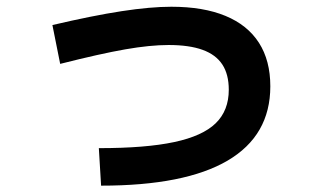

<svg xmlns="http://www.w3.org/2000/svg" viewBox="-20 -559 978 581"><path d="M672.3 -287.4Q672.3 -334.1 652.7 -363.9Q633.1 -393.7 593 -408.2Q552.8 -422.8 490.1 -422.8Q434.3 -422.8 359.2 -409.7Q284.1 -396.6 162.1 -365.7L138.6 -483.2Q260.6 -511.8 348.1 -525.2Q435.5 -538.6 498.4 -538.6Q595.5 -538.6 662.3 -510.9Q729.1 -483.3 763.6 -429.5Q798 -375.8 798 -297.8Q798 -149 668.9 -73.1Q539.7 2.8 285.9 2.8L279.1 -110.7Q421.2 -110.7 507.1 -129.1Q593.1 -147.4 632.7 -186Q672.3 -224.5 672.3 -287.4Z"/></svg>

Font: Pretendard JP Variable
Style: Regular
Weight: 400
Designer: Base glyphs from Inter by Rasmus Andersson; Hangul glyphs from Noto Sans CJK(Source Han Sans) by Jang Soo-young and Kang
Foundry: Kil Hyung-jin
Version: Version 1.307;Glyphs 3.2 (3192)